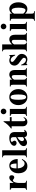

<svg xmlns="http://www.w3.org/2000/svg" viewBox="2079 -2819 955 5153"><g transform="rotate(-90 2556.5 -242.5)"><path d="M429.2 -403.8Q429.2 -375 414.1 -356Q398.9 -336.9 374 -336.9Q348.6 -336.9 326.9 -356Q305.2 -375 296.4 -375Q257.8 -375 237.3 -309.6Q223.1 -263.7 223.1 -217.3V-89.4Q223.1 -47.4 230.5 -36.1Q241.2 -19.5 282.7 -18.1V0H36.6V-18.1Q69.8 -19.5 80.1 -40Q86.4 -53.2 86.4 -89.4V-362.8Q86.4 -409.2 78.4 -421.6Q70.3 -434.1 36.6 -438.5V-456.1H223.1V-353Q266.1 -413.6 284.7 -431.6Q324.2 -470.2 369.6 -470.2Q429.2 -470.2 429.2 -403.8Z M864.7 -125Q834.5 -64.5 803.7 -35.2Q752 14.6 676.3 14.6Q585.9 14.6 534.4 -50.8Q482.9 -116.2 482.9 -228Q482.9 -340.8 550.3 -409.7Q609.9 -470.2 688.5 -470.2Q773.4 -470.2 822.3 -397.9Q864.7 -335 864.7 -245.1H614.7Q615.7 -178.2 647 -124Q684.1 -59.6 744.6 -59.6Q799.3 -59.6 848.1 -135.7ZM744.6 -276.9Q744.6 -438.5 683.1 -438.5Q612.8 -438.5 612.8 -276.9Z M1156.2 0H909.7V-18.1Q944.8 -19.5 955.6 -36.1Q963.9 -49.3 963.9 -89.4V-568.4Q963.9 -610.8 958 -621.6Q948.7 -639.6 909.7 -644.5V-661.6H1100.1V-89.4Q1100.1 -51.3 1107.9 -38.1Q1119.1 -19.5 1156.2 -18.1Z M1650.4 -61.5Q1604 6.8 1538.6 6.8Q1460 6.8 1452.1 -66.4Q1365.7 5.9 1307.1 5.9Q1265.1 5.9 1238.5 -18.3Q1211.9 -42.5 1211.9 -81.5Q1211.9 -138.7 1269 -186.5Q1321.8 -230 1452.1 -288.6V-363.8Q1452.1 -432.1 1388.7 -432.1Q1326.2 -432.1 1326.2 -398.4Q1326.2 -386.2 1342 -367.9Q1357.9 -349.6 1357.9 -332Q1357.9 -306.2 1338.9 -290.3Q1319.8 -274.4 1293.5 -274.4Q1268.1 -274.4 1245.1 -291Q1220.2 -309.6 1220.2 -335.9Q1220.2 -397 1287.6 -435.5Q1348.1 -470.2 1427.2 -470.2Q1588.9 -470.2 1588.9 -327.1V-87.4Q1588.9 -55.7 1607.4 -55.7Q1620.6 -55.7 1636.7 -75.2ZM1452.1 -104V-254.9Q1345.2 -190.9 1345.2 -128.9Q1345.2 -105 1359.9 -90.1Q1374.5 -75.2 1396.5 -75.2Q1419.4 -75.2 1452.1 -104Z M1988.8 -78.1Q1950.7 14.6 1861.8 14.6Q1810.5 14.6 1778.3 -16.6Q1744.6 -48.8 1744.6 -104V-407.7H1685.5V-425.3Q1800.8 -510.3 1864.7 -623.5H1880.9V-456.1H1988.8V-407.7H1880.9V-98.1Q1880.9 -41.5 1914.6 -41.5Q1944.8 -41.5 1974.1 -89.4Z M2217.8 -625.5Q2217.8 -593.8 2195.8 -571.5Q2173.8 -549.3 2142.1 -549.3Q2110.4 -549.3 2088.6 -571.5Q2066.9 -593.8 2066.9 -625.5Q2066.9 -657.2 2088.6 -678.7Q2110.4 -700.2 2142.1 -700.2Q2173.8 -700.2 2195.8 -678.7Q2217.8 -657.2 2217.8 -625.5ZM2266.1 0H2019.5V-18.1Q2054.7 -19.5 2065.4 -36.1Q2073.7 -49.3 2073.7 -89.4V-362.8Q2073.7 -405.3 2067.9 -416Q2058.6 -433.6 2019.5 -438.5V-456.1H2210V-89.4Q2210 -51.3 2217.8 -38.1Q2229 -19.5 2266.1 -18.1Z M2741.2 -228Q2741.2 -128.4 2685.1 -59.6Q2624.5 14.6 2526.4 14.6Q2428.2 14.6 2368.2 -59.6Q2312 -127.9 2312 -228Q2312 -327.6 2368.2 -396.5Q2428.2 -470.2 2526.4 -470.2Q2624.5 -470.2 2685.1 -396.5Q2741.2 -327.6 2741.2 -228ZM2597.7 -228Q2597.7 -339.8 2580.8 -387.7Q2564 -435.5 2526.4 -435.5Q2488.8 -435.5 2471.9 -387.7Q2455.1 -339.8 2455.1 -228Q2455.1 -116.2 2471.9 -68.1Q2488.8 -20 2526.4 -20Q2564 -20 2580.8 -68.1Q2597.7 -116.2 2597.7 -228Z M3303.7 0H3072.8V-18.1Q3102.1 -22.9 3111.3 -42Q3117.7 -55.2 3117.7 -89.4V-340.3Q3117.7 -403.8 3073.7 -403.8Q3032.7 -403.8 2995.6 -342.3V-89.4Q2995.6 -54.7 3002.4 -41.5Q3012.2 -22.5 3042 -18.1V0H2810.1V-18.1Q2844.7 -22 2854 -40Q2858.9 -50.8 2858.9 -89.4V-362.8Q2858.9 -403.3 2854 -414.1Q2844.7 -433.6 2810.1 -438.5V-456.1H2995.6V-397.5Q3064 -470.2 3127.4 -470.2Q3254.4 -470.2 3254.4 -311.5V-89.4Q3254.4 -35.2 3276.9 -24.4Q3286.6 -20 3303.7 -18.1Z M3686.5 -142.6Q3686.5 -74.2 3644.3 -29.8Q3602.1 14.6 3537.6 14.6Q3513.2 14.6 3474.6 1.5Q3436 -11.7 3428.7 -11.7Q3414.6 -11.7 3402.8 11.7H3386.2L3378.9 -151.9H3396Q3408.7 -101.1 3447.8 -62Q3486.8 -22.9 3528.8 -22.9Q3581.5 -22.9 3581.5 -79.1Q3581.5 -108.4 3527.3 -146.5Q3438.5 -209.5 3427.2 -220.2Q3373 -271 3373 -330.1Q3373 -394.5 3413.6 -433.1Q3452.6 -470.2 3514.2 -470.2Q3543.5 -470.2 3572 -457.8Q3600.6 -445.3 3606.9 -445.3Q3623.5 -445.3 3638.7 -469.2H3654.8L3662.6 -313.5H3646Q3596.7 -433.1 3520 -433.1Q3472.2 -433.1 3472.2 -389.6Q3472.2 -363.3 3527.8 -323.2Q3619.1 -258.3 3630.9 -247.1Q3686.5 -196.3 3686.5 -142.6Z M4249.5 0H4018.6V-18.1Q4047.9 -22.9 4057.1 -42Q4063.5 -55.2 4063.5 -89.4V-340.3Q4063.5 -403.8 4019.5 -403.8Q3978.5 -403.8 3941.4 -342.3V-89.4Q3941.4 -54.7 3948.2 -41.5Q3958 -22.5 3987.8 -18.1V0H3755.9V-18.1Q3790.5 -22 3799.8 -40Q3804.7 -50.8 3804.7 -89.4V-568.4Q3804.7 -608.9 3799.8 -620.1Q3790.5 -639.6 3755.9 -644.5V-661.6H3941.4V-397.5Q4009.8 -470.2 4073.2 -470.2Q4200.2 -470.2 4200.2 -311.5V-89.4Q4200.2 -35.2 4222.7 -24.4Q4232.4 -20 4249.5 -18.1Z M4497.6 -625.5Q4497.6 -593.8 4475.6 -571.5Q4453.6 -549.3 4421.9 -549.3Q4390.1 -549.3 4368.4 -571.5Q4346.7 -593.8 4346.7 -625.5Q4346.7 -657.2 4368.4 -678.7Q4390.1 -700.2 4421.9 -700.2Q4453.6 -700.2 4475.6 -678.7Q4497.6 -657.2 4497.6 -625.5ZM4545.9 0H4299.3V-18.1Q4334.5 -19.5 4345.2 -36.1Q4353.5 -49.3 4353.5 -89.4V-362.8Q4353.5 -405.3 4347.7 -416Q4338.4 -433.6 4299.3 -438.5V-456.1H4489.7V-89.4Q4489.7 -51.3 4497.6 -38.1Q4508.8 -19.5 4545.9 -18.1Z M5070.8 -228Q5070.8 -127.4 5024.9 -59.6Q4975.6 14.6 4892.1 14.6Q4818.4 14.6 4766.6 -46.4V125Q4766.6 167.5 4778.3 180.7Q4791.5 196.3 4835 196.3V214.4H4575.2V196.3Q4610.8 194.8 4621.6 178.2Q4630.4 165 4630.4 125V-362.8Q4630.4 -405.3 4624 -416.5Q4614.3 -433.6 4575.2 -438.5V-456.1H4766.6V-396.5Q4816.9 -470.2 4895.5 -470.2Q4970.2 -470.2 5020 -402.8Q5070.8 -334 5070.8 -228ZM4926.8 -228Q4926.8 -409.7 4849.6 -409.7Q4800.8 -409.7 4766.6 -341.3V-95.2Q4815.9 -35.6 4859.4 -35.6Q4926.8 -35.6 4926.8 -228Z"/></g></svg>

Font: Dai Banna SIL Light
Style: Bold
Weight: 700
Designer: Victor Gaultney
Foundry: SIL International
Version: Version 2.001